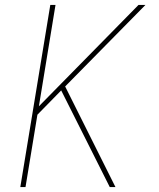

<svg xmlns="http://www.w3.org/2000/svg" viewBox="-20 -755 640 775"><path d="M423 0 227 -390 131 -292 83 0H62L183 -735H204L137 -326L539 -735H567L243 -406L446 0Z"/></svg>

Font: Iosevka Aile Thin Oblique
Style: Regular
Weight: 100
Italic angle: -9°
Designer: Belleve Invis
Foundry: Belleve Invis
Version: Version 31.1.0; ttfautohint (v1.8.4)